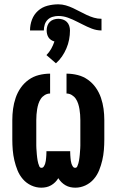

<svg xmlns="http://www.w3.org/2000/svg" viewBox="-20 -861 540 889"><path d="M329 8Q317 8 305.5 5.5Q294 3 283.5 -3Q273 -9 264.5 -17.5Q256 -26 250 -36Q244 -26 235.5 -17.5Q227 -9 216.5 -3Q206 3 194.5 5.5Q183 8 171 8Q147 8 124.5 -2.5Q102 -13 86 -31.5Q70 -50 61 -72.5Q52 -95 46.5 -118.5Q41 -142 39 -166.5Q37 -191 37 -215V-305Q37 -331 40.5 -357Q44 -383 52.5 -408Q61 -433 76 -454.5Q91 -476 112.5 -491.5Q134 -507 160 -513.5Q186 -520 212 -520V-428Q199 -428 187.5 -421Q176 -414 169 -403.5Q162 -393 158 -380.5Q154 -368 152 -355.5Q150 -343 149 -330.5Q148 -318 148 -305V-215Q148 -208 148 -201Q148 -194 148 -187Q148 -180 148.5 -173.5Q149 -167 149.5 -160Q150 -153 150.5 -146Q151 -139 152 -132Q153 -125 154 -118.5Q155 -112 157 -105Q159 -98 162 -91Q165 -84 172 -84Q179 -84 183 -90.5Q187 -97 189 -103Q191 -109 192 -116Q193 -123 193.5 -129.5Q194 -136 194.5 -142.5Q195 -149 195 -156V-161H305V-156Q305 -149 305.5 -142.5Q306 -136 306.5 -129.5Q307 -123 308 -116Q309 -109 311 -103Q313 -97 317 -90.5Q321 -84 328 -84Q335 -84 338 -91Q341 -98 343 -105Q345 -112 346 -118.5Q347 -125 348 -132Q349 -139 349.5 -146Q350 -153 350.5 -160Q351 -167 351.5 -173.5Q352 -180 352 -187Q352 -194 352 -201Q352 -208 352 -215V-305Q352 -318 351 -330.5Q350 -343 348 -355.5Q346 -368 342 -380.5Q338 -393 331 -403.5Q324 -414 312.5 -421Q301 -428 288 -428V-520Q314 -520 340 -513.5Q366 -507 387.5 -491.5Q409 -476 424 -454.5Q439 -433 447.5 -408Q456 -383 459.5 -357Q463 -331 463 -305V-215Q463 -191 461 -166.5Q459 -142 453.5 -118.5Q448 -95 439 -72.5Q430 -50 414 -31.5Q398 -13 375.5 -2.5Q353 8 329 8ZM183 -720H119Q119 -746 128 -770Q137 -794 156 -811Q175 -828 200 -834.5Q225 -841 250 -841Q268 -841 285 -836Q302 -831 318 -823.5Q334 -816 350 -807.5Q366 -799 382 -791.5Q398 -784 415 -779Q432 -774 450 -774V-720Q427 -720 405 -728.5Q383 -737 362 -748L338 -760Q317 -771 295 -779Q273 -787 250 -787Q237 -787 223.5 -783Q210 -779 200.5 -769.5Q191 -760 187 -747Q183 -734 183 -720ZM239 -568 195 -606Q208 -619 217 -635Q226 -651 232 -669Q224 -671 216.5 -676Q209 -681 204.5 -688Q200 -695 198 -703.5Q196 -712 196 -720Q196 -731 199.5 -741.5Q203 -752 210.5 -759.5Q218 -767 228.5 -770.5Q239 -774 250 -774Q261 -774 271.5 -770.5Q282 -767 289.5 -759.5Q297 -752 300.5 -741.5Q304 -731 304 -720Q304 -699 300 -678Q296 -657 287.5 -637Q279 -617 267 -599.5Q255 -582 239 -568Z"/></svg>

Font: Iosevka Curly Slab Heavy
Style: Regular
Weight: 900
Monospace: yes
Designer: Belleve Invis
Foundry: Belleve Invis
Version: Version 22.1.2; ttfautohint (v1.8.4)